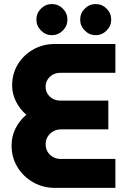

<svg xmlns="http://www.w3.org/2000/svg" viewBox="-20 -914 620 934"><path d="M248 0Q189.3 0 141.2 -27.3Q93 -54.7 64.7 -101.5Q36.3 -148.3 36.3 -207Q36.3 -250.7 55.5 -289.2Q74.7 -327.7 108 -355.7Q76.3 -383 57.7 -420.2Q39 -457.3 39 -498Q39 -555.7 66.8 -601.2Q94.7 -646.7 141.8 -673.3Q189 -700 245.7 -700H541.3V-559.7H272.3Q253 -559.7 237 -550.8Q221 -542 211.5 -526.8Q202 -511.7 202 -491.7Q202 -472.7 211.5 -457.5Q221 -442.3 237 -433.5Q253 -424.7 272.3 -424.7H507V-284.7H276.7Q255.7 -284.7 238.7 -275Q221.7 -265.3 211.8 -249Q202 -232.7 202 -212Q202 -191.7 211.8 -175.3Q221.7 -159 238.7 -149.8Q255.7 -140.7 276.7 -140.7H541.3V0ZM445.3 -743Q414.7 -743 392.3 -765.5Q370 -788 370 -818.7Q370 -849.7 392.3 -872Q414.7 -894.3 445.3 -894.3Q476.3 -894.3 498.7 -872Q521 -849.7 521 -818.7Q521 -788 498.7 -765.5Q476.3 -743 445.3 -743ZM232.3 -743Q201.7 -743 179.3 -765.5Q157 -788 157 -818.7Q157 -849.7 179.3 -872Q201.7 -894.3 232.3 -894.3Q263.3 -894.3 285.7 -872Q308 -849.7 308 -818.7Q308 -788 285.7 -765.5Q263.3 -743 232.3 -743Z"/></svg>

Font: MuseoModerno Thin
Style: Regular
Weight: 100
Designer: Pablo Cosgaya, Héctor Gatti, Marcela Romero, and the Authors of The MuseoModerno Project.
Foundry: Omnibus-Type Team
Version: Version 1.003